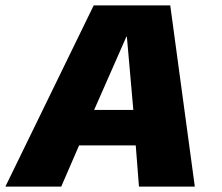

<svg xmlns="http://www.w3.org/2000/svg" viewBox="-45 -695 826 715"><path d="M-25 0H183L249.5 -153.5H460.5L472.5 0H680.5L589 -675H304ZM305.5 -285.5 425.5 -558H427.5L451.5 -285.5Z"/></svg>

Font: Anybody UltraCondensed Thin ExtraBold
Style: Italic
Weight: 800
Italic angle: -10°
Version: Version 1.111